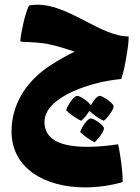

<svg xmlns="http://www.w3.org/2000/svg" viewBox="-20 -464 608 833"><path d="M529 -223C535 -256 539 -288 538 -306C476 -306 411 -341 344 -376C266 -416 186 -456 106 -440C89 -407 72 -328 68 -287L72 -283C128 -280 159 -280 201 -270C236 -262 271 -251 304 -240C268 -223 234 -203 201 -182C83 -106 30 0 30 106C30 266 174 349 349 349C400 349 457 342 512 326C514 285 499 185 492 162C446 169 401 173 359 173C249 173 173 145 173 65C173 -48 389 -112 506 -121C517 -154 523 -185 529 -223ZM473 -4C470 -17 425 -50 411 -48C399 -46 384 -25 374 -7C367 -21 326 -50 313 -48C297 -45 271 -1 267 14C279 28 315 53 332 60C341 54 358 34 368 17C382 32 414 54 430 60C444 51 475 10 473 -4ZM372 50C357 53 331 94 328 109C340 122 374 146 390 153C403 144 433 105 431 92C429 78 386 48 372 50Z"/></svg>

Font: FilmFarsi Display
Style: Regular
Weight: 400
Designer: Borna Izadpanah
Foundry: Borna Izadpanah
Version: Version 1.000;PS 001.000;hotconv 1.0.88;makeotf.lib2.5.64775